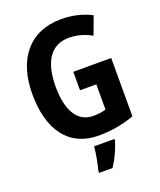

<svg xmlns="http://www.w3.org/2000/svg" viewBox="-168 -828 960 1152"><g transform="rotate(-20 311.5 -251.5)"><path d="M324 -402V-284H428V-123C406 -116 378 -112 348 -112C243 -112 194 -206 194 -355C194 -511 252 -603 367 -603C419 -603 468 -589 512 -564L555 -679C504 -706 438 -724 364 -724C159 -724 47 -582 47 -359C47 -128 150 10 337 10C419 10 496 -4 566 -30V-402ZM418 71V61H288C286 101 272 172 262 208V221H348C378 176 403 122 418 71Z"/></g></svg>

Font: Noto Sans Georgian Condensed Bold
Style: Regular
Weight: 700
Width: 3
Designer: Monotype Design Team, Akaki Razmadze
Foundry: Google LLC
Version: Version 2.005